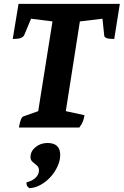

<svg xmlns="http://www.w3.org/2000/svg" viewBox="-20 -661 641 995"><path d="M78 0Q82 -25 88 -40.5Q94 -56 102 -58L178 -85L252 -550L141 -564L105 -478Q100 -469 87.5 -464Q75 -459 46 -459L76 -641H601L572 -459Q543 -459 531.5 -464Q520 -469 520 -478L511 -564L394 -550L321 -85L418 -64Q415 -46 409.5 -31.5Q404 -17 391 0ZM132 314Q124 308 120.5 302.5Q117 297 117 284Q147 277 164.5 260Q182 243 182 222Q182 206 171 196.5Q160 187 149 178Q138 169 138 153Q138 123 164 101.5Q190 80 226 80Q292 80 292 142Q292 171 278 201.5Q264 232 241 257Q218 282 189.5 297.5Q161 313 132 314Z"/></svg>

Font: Petrona ExtraBold
Style: Italic
Weight: 800
Italic angle: -9°
Designer: Ringo R. Seeber
Foundry: Ringo R. Seeber
Version: Version 2.001; ttfautohint (v1.8.3)